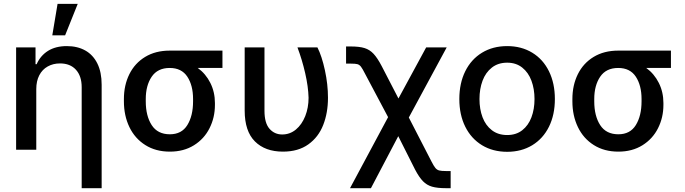

<svg xmlns="http://www.w3.org/2000/svg" viewBox="-20 -776 3549 995"><path d="M168 0H63.5V-530.3H164.1V-443.4H169.9Q189.5 -487.8 229 -512.5Q268.6 -537.1 326.2 -537.1Q381.3 -537.1 421.9 -514.4Q462.4 -491.7 484.6 -446.8Q506.8 -401.9 506.8 -336.9V199.2H403.3V-324.2Q403.3 -381.8 373.5 -414.6Q343.8 -447.3 291 -447.3Q255.4 -447.3 227.3 -431.6Q199.2 -416 183.6 -386Q168 -356 168 -314.5ZM278.3 -755.9H382.8L317.4 -592.8H251Z M859.4 -513.7H1132.8V-423.8H1004.9Q1046.4 -393.6 1070.1 -346.2Q1093.8 -298.8 1093.8 -242.2V-232.4Q1093.8 -167 1065.9 -111.6Q1038.1 -56.2 985.1 -23.2Q932.1 9.8 860.4 9.8Q787.1 9.8 733.2 -24.2Q679.2 -58.1 650.6 -117.4Q622.1 -176.8 622.1 -251V-262.7Q622.1 -334.5 650.4 -391.6Q678.7 -448.7 732.4 -481.2Q786.1 -513.7 859.4 -513.7ZM860.4 -80.1Q921.4 -80.1 950.9 -127.9Q980.5 -175.8 980.5 -251V-262.7Q980.5 -333.5 950.7 -378.7Q920.9 -423.8 859.4 -423.8Q796.9 -423.8 766.1 -378.4Q735.4 -333 735.4 -262.7V-251Q735.4 -175.3 766.1 -127.7Q796.9 -80.1 860.4 -80.1Z M1350.6 -530.3V-202.1Q1350.6 -138.2 1376.7 -108.6Q1402.8 -79.1 1442.4 -79.1Q1482.4 -79.1 1513.4 -104.7Q1544.4 -130.4 1561.8 -174.1Q1579.1 -217.8 1579.1 -269.5Q1577.6 -327.1 1561.5 -397.2Q1545.4 -467.3 1521.5 -530.3H1625Q1647.9 -485.4 1663.8 -411.9Q1679.7 -338.4 1679.7 -269.5Q1679.7 -191.4 1655 -128.4Q1630.4 -65.4 1577.9 -27.8Q1525.4 9.8 1446.3 9.8Q1354 9.8 1301 -43.2Q1248 -96.2 1248 -203.1V-530.3Z M1991.2 -168.9 1873 -391.6Q1858.4 -420.4 1850.6 -430.4Q1842.8 -440.4 1832.5 -443.4Q1822.3 -446.3 1797.9 -446.3H1773.4V-535.2H1797.9Q1842.3 -535.2 1869.1 -526.9Q1896 -518.6 1916 -497.1Q1936 -475.6 1958 -433.6L2044.9 -265.6L2188.5 -530.3H2294.9L2098.6 -167L2215.8 60.5Q2228 84.5 2236.3 94.5Q2244.6 104.5 2256.1 107.4Q2267.6 110.4 2291 110.4H2315.4V199.2H2291Q2246.6 199.2 2219.2 191.4Q2191.9 183.6 2171.9 163.1Q2151.9 142.6 2130.9 102.5L2043.9 -70.3L1902.3 199.2H1793.9Z M2360.4 -262.7Q2360.4 -344.7 2391.1 -406.7Q2421.9 -468.8 2478 -502.9Q2534.2 -537.1 2608.4 -537.1Q2682.1 -537.1 2738.3 -502.9Q2794.4 -468.8 2825 -406.5Q2855.5 -344.2 2855.5 -262.7Q2855.5 -181.2 2825 -119.4Q2794.4 -57.6 2738.3 -23.4Q2682.1 10.7 2608.4 10.7Q2534.2 10.7 2478 -23.4Q2421.9 -57.6 2391.1 -119.4Q2360.4 -181.2 2360.4 -262.7ZM2750 -262.7Q2750 -314.9 2734.1 -357.7Q2718.3 -400.4 2686.3 -425.8Q2654.3 -451.2 2608.4 -451.2Q2561.5 -451.2 2529.1 -425.8Q2496.6 -400.4 2480.7 -357.7Q2464.8 -314.9 2464.8 -262.7Q2464.8 -210.4 2480.7 -168.2Q2496.6 -126 2529.1 -101.1Q2561.5 -76.2 2608.4 -76.2Q2654.8 -76.2 2686.5 -101.1Q2718.3 -126 2734.1 -168.2Q2750 -210.4 2750 -262.7Z M3183.6 -513.7H3457V-423.8H3329.1Q3370.6 -393.6 3394.3 -346.2Q3418 -298.8 3418 -242.2V-232.4Q3418 -167 3390.1 -111.6Q3362.3 -56.2 3309.3 -23.2Q3256.3 9.8 3184.6 9.8Q3111.3 9.8 3057.4 -24.2Q3003.4 -58.1 2974.9 -117.4Q2946.3 -176.8 2946.3 -251V-262.7Q2946.3 -334.5 2974.6 -391.6Q3002.9 -448.7 3056.6 -481.2Q3110.4 -513.7 3183.6 -513.7ZM3184.6 -80.1Q3245.6 -80.1 3275.1 -127.9Q3304.7 -175.8 3304.7 -251V-262.7Q3304.7 -333.5 3274.9 -378.7Q3245.1 -423.8 3183.6 -423.8Q3121.1 -423.8 3090.3 -378.4Q3059.6 -333 3059.6 -262.7V-251Q3059.6 -175.3 3090.3 -127.7Q3121.1 -80.1 3184.6 -80.1Z"/></svg>

Font: Pretendard JP Medium
Style: Regular
Weight: 500
Designer: Base glyphs from Inter by Rasmus Andersson; Hangeul glyphs from Noto Sans CJK(Source Han Sans) by Jang Soo-young and Kan
Foundry: Kil Hyung-jin
Version: Version 1.309